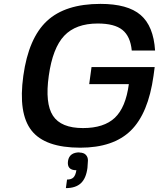

<svg xmlns="http://www.w3.org/2000/svg" viewBox="-20 -740 818 988"><path d="M439 -307 451 -395H776L770 -350Q743 -156 653 -68Q563 20 393 20Q212 20 142.5 -68Q73 -156 100 -350Q127 -544 221.5 -632Q316 -720 497 -720Q637 -720 703.5 -663Q770 -606 778 -480H658Q651 -553 610 -586Q569 -619 483 -619Q370 -619 310.5 -556Q251 -493 231 -350Q211 -208 252.5 -144.5Q294 -81 407 -81Q515 -81 571 -134Q627 -187 643 -307ZM390 44 388 45Q411 45 422 57Q433 69 432.5 86.5Q432 104 430 124Q423 178 396 203Q369 228 319 228L325 184Q347 184 358 173Q369 162 373 136Q323 136 330 88Q337 44 390 44Z"/></svg>

Font: Fivo Sans Modern Med
Style: Italic
Weight: 450
Designer: Alexander Slobzheninov
Foundry: Alexander Slobzheninov
Version: 1.0